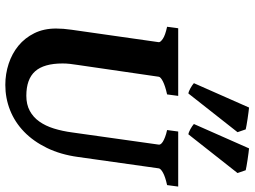

<svg xmlns="http://www.w3.org/2000/svg" viewBox="-134 -780 929 700"><g transform="rotate(90 330.0 -429.5)"><path d="M654.3 -574.7Q623.5 -567.9 608.9 -559.6Q594.2 -551.3 593.3 -544.4L551.8 -250Q543 -186 518.8 -136.5Q494.6 -86.9 459.7 -53.2Q424.8 -19.5 381.1 -2.2Q337.4 15.1 289.1 15.1Q249 15.1 211.9 2.9Q174.8 -9.3 146.2 -32.7Q117.7 -56.2 100.6 -90.6Q83.5 -125 83.5 -169.9Q83.5 -195.8 87.9 -226.1L133.3 -544.4Q133.8 -550.3 121.1 -559.1Q108.4 -567.9 77.1 -574.7L82.5 -615.2H329.1L323.7 -574.7Q293 -567.9 276.6 -559.6Q260.3 -551.3 259.3 -544.4L216.3 -249Q213.9 -234.9 212.4 -220.7Q210.9 -206.5 210.9 -193.8Q210.9 -125.5 239.5 -93.5Q268.1 -61.5 328.6 -61.5Q360.4 -61.5 383.5 -74Q406.7 -86.4 422.6 -108.9Q438.5 -131.3 448 -161.9Q457.5 -192.4 462.4 -229L506.8 -544.4Q507.3 -547.4 504.9 -551.3Q502.4 -555.2 496.3 -559.1Q490.2 -563 479.7 -567.1Q469.2 -571.3 453.6 -574.7L459 -615.2H659.7ZM320.3 -652.3Q316.4 -652.8 311.5 -654.8Q306.6 -656.7 301.3 -659.7Q295.9 -662.6 291 -666Q286.1 -669.4 282.7 -672.4L371.6 -873.5Q376.5 -873 387.9 -871.6Q399.4 -870.1 412.4 -868.2Q425.3 -866.2 436.3 -864.3Q447.3 -862.3 451.2 -861.3L461.4 -831.5ZM469.2 -652.3Q465.3 -652.8 460.4 -654.8Q455.6 -656.7 450.2 -659.7Q444.8 -662.6 439.9 -666Q435.1 -669.4 431.6 -672.4L520.5 -873.5Q525.4 -873 536.9 -871.6Q548.3 -870.1 561.3 -868.2Q574.2 -866.2 585.2 -864.3Q596.2 -862.3 600.1 -861.3L610.4 -831.5Z"/></g></svg>

Font: Gentium Book Basic
Style: Bold Italic
Weight: 700
Italic angle: -8°
Designer: J. Victor Gaultney and Annie Olsen
Foundry: SIL International
Version: Version 1.102; 2013; Maintenance release